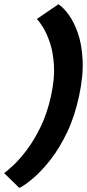

<svg xmlns="http://www.w3.org/2000/svg" viewBox="-74 -790 416 918"><path d="M170 -332Q188 -414 184 -477.5Q180 -541 164.5 -586.5Q149 -632 131 -660.5Q113 -689 102 -699L205.3 -769.7Q227.3 -755.7 252.8 -721.8Q278.3 -688 297.7 -633.7Q317 -579.3 321 -504.2Q325 -429 304.3 -332Q283.7 -235 247.7 -159.2Q211.7 -83.3 169.2 -28.7Q126.7 26 86.7 60.3Q46.7 94.7 18.7 108.7L-54 38Q-39 27 -9 -1Q21 -29 55.5 -75Q90 -121 121 -185Q152 -249 170 -332Z"/></svg>

Font: Epunda Sans Light
Style: Italic
Weight: 300
Italic angle: -12.0243°
Designer: Simon Atzbach
Foundry: typofactur
Version: Version 2.204